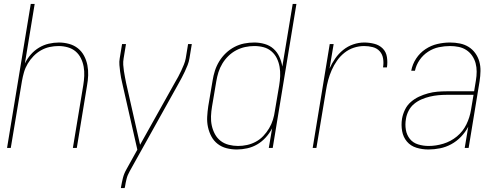

<svg xmlns="http://www.w3.org/2000/svg" viewBox="-20 -755 2540 980"><path d="M16 0 137 -735H157L107 -431Q119 -456 137.5 -477Q156 -498 179.5 -512Q203 -526 229 -532Q255 -538 281 -538Q307 -538 332.5 -531Q358 -524 377.5 -508.5Q397 -493 409 -470.5Q421 -448 426 -422.5Q431 -397 430 -370.5Q429 -344 424 -317L372 0H352L405 -320Q409 -344 410 -368Q411 -392 407 -414.5Q403 -437 393 -457.5Q383 -478 366 -492.5Q349 -507 326 -513.5Q303 -520 279 -520Q256 -520 233 -515Q210 -510 189 -498Q168 -486 151 -468.5Q134 -451 121.5 -430Q109 -409 102.5 -386.5Q96 -364 92 -341L35 0Z M597 205 598 198Q602 175 607.5 153Q613 131 625 110L681 9L605 -326Q601 -342 598 -358Q595 -374 593 -390Q591 -406 589.5 -423Q588 -440 591 -457L603 -530H623L611 -457Q608 -440 609 -424Q610 -408 612.5 -392Q615 -376 618 -360.5Q621 -345 624 -330L695 -16L873 -334Q882 -349 890 -364Q898 -379 905 -394Q912 -409 918.5 -425Q925 -441 928 -457L940 -530H959L947 -457Q944 -439 937.5 -422.5Q931 -406 923.5 -390Q916 -374 907.5 -358Q899 -342 890 -326L642 119Q631 138 626 158Q621 178 618 198L616 205Z M1189 8Q1162 8 1136.5 1.5Q1111 -5 1091 -20.5Q1071 -36 1059 -58.5Q1047 -81 1041.5 -106.5Q1036 -132 1037.5 -159Q1039 -186 1043 -213L1065 -343Q1069 -369 1077 -394Q1085 -419 1099 -442Q1113 -465 1133 -484Q1153 -503 1177 -515.5Q1201 -528 1226.5 -533Q1252 -538 1278 -538Q1305 -538 1331 -530.5Q1357 -523 1376 -506Q1395 -489 1406 -465Q1417 -441 1421 -415L1474 -735H1493L1372 0H1352L1369 -100Q1356 -75 1336.5 -53.5Q1317 -32 1293 -18Q1269 -4 1242 2Q1215 8 1189 8ZM1195 -10Q1218 -10 1241 -15Q1264 -20 1285.5 -31.5Q1307 -43 1324 -61Q1341 -79 1353.5 -100Q1366 -121 1373 -143.5Q1380 -166 1383 -189L1405 -319Q1409 -343 1410 -367Q1411 -391 1407 -414Q1403 -437 1393 -457.5Q1383 -478 1365.5 -493Q1348 -508 1325.5 -514Q1303 -520 1278 -520Q1255 -520 1231.5 -515Q1208 -510 1186 -498.5Q1164 -487 1146 -469.5Q1128 -452 1115 -430.5Q1102 -409 1095 -386.5Q1088 -364 1084 -340L1062 -210Q1058 -186 1057 -161.5Q1056 -137 1061 -114Q1066 -91 1077 -70.5Q1088 -50 1106 -36Q1124 -22 1147.5 -16Q1171 -10 1195 -10Z M1576 0 1663 -530H1683L1662 -405Q1674 -432 1691 -456.5Q1708 -481 1731.5 -500Q1755 -519 1783 -528.5Q1811 -538 1839 -538Q1865 -538 1890.5 -531.5Q1916 -525 1933.5 -507.5Q1951 -490 1955 -463.5Q1959 -437 1955 -411H1935Q1939 -433 1935.5 -455.5Q1932 -478 1918 -493.5Q1904 -509 1882.5 -514.5Q1861 -520 1839 -520Q1812 -520 1786 -511.5Q1760 -503 1738 -485.5Q1716 -468 1700 -445Q1684 -422 1673 -397Q1662 -372 1655 -346Q1648 -320 1644 -294L1595 0Z M2167 8Q2135 8 2105.5 -1Q2076 -10 2057 -32.5Q2038 -55 2032.5 -86Q2027 -117 2032 -149Q2036 -172 2047 -195Q2058 -218 2077 -234.5Q2096 -251 2118.5 -261.5Q2141 -272 2165 -278.5Q2189 -285 2212.5 -287Q2236 -289 2259 -289H2400L2409 -344Q2413 -367 2413 -389.5Q2413 -412 2407.5 -432.5Q2402 -453 2390 -470.5Q2378 -488 2360.5 -499.5Q2343 -511 2321.5 -515.5Q2300 -520 2277 -520Q2249 -520 2220 -514Q2191 -508 2165 -491Q2139 -474 2121.5 -448.5Q2104 -423 2098 -394H2079Q2085 -427 2104 -456Q2123 -485 2151.5 -504Q2180 -523 2212.5 -530.5Q2245 -538 2277 -538Q2303 -538 2327.5 -533Q2352 -528 2372 -515.5Q2392 -503 2406 -483.5Q2420 -464 2426.5 -441Q2433 -418 2432.5 -392.5Q2432 -367 2428 -341L2372 0H2352L2370 -108Q2355 -80 2333 -57Q2311 -34 2283.5 -19Q2256 -4 2226 2Q2196 8 2167 8ZM2168 -10Q2205 -10 2243 -21.5Q2281 -33 2312 -58.5Q2343 -84 2360.5 -120Q2378 -156 2384 -194L2397 -271H2259Q2238 -271 2217 -269Q2196 -267 2174.5 -262Q2153 -257 2132 -248Q2111 -239 2093.5 -224.5Q2076 -210 2065.5 -189.5Q2055 -169 2052 -148Q2047 -120 2051.5 -93Q2056 -66 2072 -46Q2088 -26 2114 -18Q2140 -10 2168 -10Z"/></svg>

Font: Iosevka Curly Thin Oblique
Style: Regular
Weight: 100
Italic angle: -9°
Monospace: yes
Designer: Belleve Invis
Foundry: Belleve Invis
Version: Version 11.1.0; ttfautohint (v1.8.3)